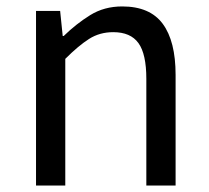

<svg xmlns="http://www.w3.org/2000/svg" viewBox="-20 -577 651 597"><path d="M92 -543H167L175 -465H178Q217 -503 260.5 -530Q304 -557 360 -557Q446 -557 486 -503Q526 -449 526 -344V0H435V-332Q435 -409 410.5 -443Q386 -477 332 -477Q290 -477 257 -456Q224 -435 183 -394V0H92Z"/></svg>

Font: SpoqaHanSansJP-Regular
Style: Regular
Weight: 400
Designer: [Source Han Sans]
Ryoko NISHIZUKA  (kana & ideographs); Paul D. Hunt (Latin, Greek & Cyrillic); Wenlong ZHANG  (bopomofo
Foundry: Spoqa (http://bi.spoqa.com)
Version: Version 1.002.20150607